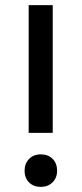

<svg xmlns="http://www.w3.org/2000/svg" viewBox="-20 -720 319 750"><path d="M92 -700H186V-201H92ZM76 -53Q76 -81 93.5 -99Q111 -117 139 -117Q168 -117 185.5 -99.5Q203 -82 203 -53Q203 -25 185 -7.5Q167 10 139 10Q111 10 93.5 -7.5Q76 -25 76 -53Z"/></svg>

Font: Bai Jamjuree Medium
Style: Regular
Weight: 500
Version: Version 1.000; ttfautohint (v1.6)